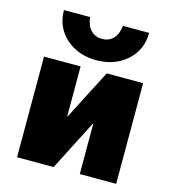

<svg xmlns="http://www.w3.org/2000/svg" viewBox="-113 -864 865 958"><g transform="rotate(15 319.0 -385.0)"><path d="M253 -260 387 -520H575V0H387V-260H385L252 0H63V-520H252V-260ZM99 -770H234Q239 -726 261.5 -703Q284 -680 319 -680Q354 -680 376.5 -703Q399 -726 404 -770H539Q539 -682 476.5 -626Q414 -570 319 -570Q224 -570 161.5 -626Q99 -682 99 -770Z"/></g></svg>

Font: Mplus 1p Black
Style: Regular
Weight: 900
Version: Version 1.061